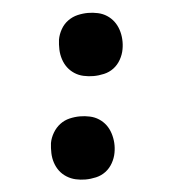

<svg xmlns="http://www.w3.org/2000/svg" viewBox="-44 -570 588 621"><g transform="rotate(-5 250.0 -260.0)"><path d="M209 8Q193 8 177.5 4.5Q162 1 148.5 -7.5Q135 -16 126 -28Q117 -40 112 -55Q107 -70 106.5 -86.5Q106 -103 108 -119Q111 -136 120.5 -152Q130 -168 144 -178.5Q158 -189 175 -193Q192 -197 209 -197Q225 -197 241 -193.5Q257 -190 270 -181.5Q283 -173 292 -161Q301 -149 306 -133.5Q311 -118 312 -102Q313 -86 310 -70Q307 -53 298 -37Q289 -21 275 -10.5Q261 0 243.5 4Q226 8 209 8ZM264 -323Q248 -323 232 -326.5Q216 -330 203 -338.5Q190 -347 181 -359Q172 -371 167 -386.5Q162 -402 161.5 -418Q161 -434 163 -450Q166 -467 175 -483Q184 -499 198.5 -509.5Q213 -520 230 -524Q247 -528 264 -528Q280 -528 296 -524.5Q312 -521 325 -512.5Q338 -504 347 -492Q356 -480 361 -465Q366 -450 367 -433.5Q368 -417 365 -401Q362 -384 353 -368Q344 -352 330 -341.5Q316 -331 298.5 -327Q281 -323 264 -323Z"/></g></svg>

Font: Iosevka Extrabold
Style: Italic
Weight: 800
Italic angle: -9°
Monospace: yes
Designer: Belleve Invis
Foundry: Belleve Invis
Version: Version 32.5.0; ttfautohint (v1.8.4)